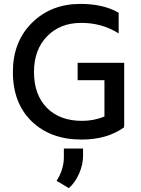

<svg xmlns="http://www.w3.org/2000/svg" viewBox="-20 -706 721 982"><path d="M615.2 -384.8H377V-295.9H514.2V-109.9Q460 -87.9 399.9 -87.9Q285.2 -87.9 219.5 -154.8Q153.8 -221.7 153.8 -337.9Q153.8 -451.2 220.5 -520Q287.1 -588.9 395 -588.9Q501 -589.4 586.9 -535.2V-641.1Q508.3 -686 391.1 -686Q241.2 -686 143.6 -589.4Q45.9 -492.7 45.9 -337.9Q45.9 -178.2 142.3 -85.2Q238.8 7.8 397 7.8Q528.3 7.8 615.2 -55.2L613.8 -62H615.2ZM332 256.3Q363.8 228.5 384 183.1Q404.3 137.7 404.8 92.3V53.7H306.6V102.5Q305.2 162.6 269.5 218.8Z"/></svg>

Font: FAU Chimera Medium
Style: Regular
Weight: 500
Version: Version 1.002;hotconv 1.0.117;makeotfexe 2.5.65602